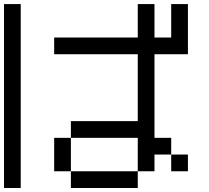

<svg xmlns="http://www.w3.org/2000/svg" viewBox="-20 -937 1040 957"><path d="M750 -916.7V-750H833.3V-916.7H916.7V-666.7H750V-250H833.3V-166.7H750V-83.3H666.7V-250H333.3V-333.3H666.7V-666.7H250V-750H666.7V-916.7ZM0 0V-916.7H83.3V0ZM916.7 -166.7V-83.3H833.3V-166.7ZM333.3 -83.3H666.7V0H333.3ZM333.3 -250V-83.3H250V-250Z"/></svg>

Font: Galmuri11 Regular
Style: Regular
Weight: 400
Designer: Minseo Lee (Quiple)
Version: Version 2.356;hotconv 1.1.0;makeotfexe 2.6.0 DEVELOPMENT